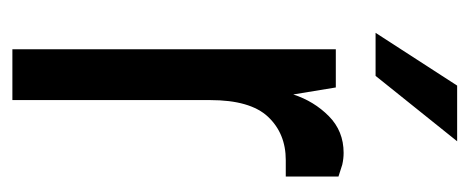

<svg xmlns="http://www.w3.org/2000/svg" viewBox="-244 -514 758 310"><g transform="rotate(90 135.0 -359.0)"><path d="M102.5 -586.4H33L118.2 -718.1H208.1ZM226.8 -534.8Q236.3 -534.8 245.9 -532.6L265 -526.5V-441.4H238.5Q195.5 -441.4 168.5 -412.7Q141.6 -384 141.6 -319.3V0H59.5V-522.2H121.2L132.5 -453.5Q143.4 -487 167.5 -510.9Q191.6 -534.8 226.8 -534.8Z"/></g></svg>

Font: Puralecka Narrow
Style: Regular
Weight: 400
Designer: Hector Gatti, Marcela Romero, Pablo Cosgaya and Nicolas Silva
Version: Version 1.004;PS 001.004;hotconv 1.0.70;makeotf.lib2.5.58329